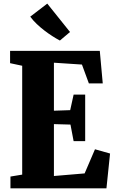

<svg xmlns="http://www.w3.org/2000/svg" viewBox="-20 -1018 625 1038"><path d="M100 -74V-662.5L34.5 -676.5V-743H519.5L535.5 -567H460.5L423 -669L271.5 -679V-419.5L359.5 -422.5L378 -506.5H440.5V-255H378L361 -344.5L271.5 -347V-66.5L437.5 -80.5L493.5 -211L575 -188L555.5 0H36.5V-63.5ZM303.5 -799Q284.5 -809 263 -822.8Q241.5 -836.5 220 -853Q198.5 -869.5 178.8 -888.2Q159 -907 143.5 -928L235.5 -998.5L358.5 -845L304 -799Z"/></svg>

Font: Merriweather 24pt SemiCondensed Black
Style: Regular
Weight: 900
Width: 4
Designer: Eben Sorkin
Foundry: Eben Sorkin
Version: Version 2.100